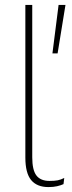

<svg xmlns="http://www.w3.org/2000/svg" viewBox="-20 -750 292 780"><path d="M246 -730 214 -533H193L218 -730ZM111 -730V-111Q111 -59 128 -37Q145 -15 181 -15Q202 -15 214.5 -17.5Q227 -20 241 -27L238 -2Q227 3 212 6.5Q197 10 177 10Q130 10 106.5 -18.5Q83 -47 83 -110V-730Z"/></svg>

Font: Work Sans ExtraLight
Style: Regular
Weight: 200
Designer: Wei Huang
Foundry: Wei Huang
Version: Version 2.010; ttfautohint (v1.8.3)